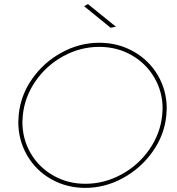

<svg xmlns="http://www.w3.org/2000/svg" viewBox="-20 -911 862 934"><path d="M408 -891 544 -781 518 -776 389 -881ZM791 -383Q791 -371 789 -349Q780 -255 723 -174Q666 -93 578.5 -45Q491 3 395 3Q304 3 229 -39.5Q154 -82 111.5 -156Q69 -230 69 -318Q69 -328 71 -352Q80 -447 136.5 -527.5Q193 -608 280 -655.5Q367 -703 463 -703Q554 -703 629.5 -660.5Q705 -618 748 -544.5Q791 -471 791 -383ZM91 -350Q89 -328 89 -318Q89 -235 129 -166Q169 -97 239.5 -57Q310 -17 395 -17Q487 -17 570 -62Q653 -107 706.5 -184Q760 -261 769 -351Q771 -373 771 -383Q771 -465 730.5 -534Q690 -603 619.5 -643Q549 -683 463 -683Q371 -683 288.5 -638Q206 -593 153 -516.5Q100 -440 91 -350Z"/></svg>

Font: TypoPRO Montserrat
Style: Italic
Weight: 250
Italic angle: -11.3°
Designer: Julieta Ulanovsky
Foundry: Julieta Ulanovsky
Version: Version 6.001